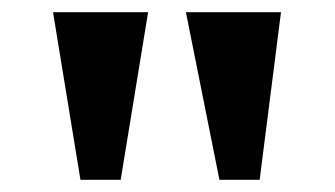

<svg xmlns="http://www.w3.org/2000/svg" viewBox="-20 -734 549 315"><path d="M340 -439 285 -714H441L406 -439ZM112 -439 67 -714H223L178 -439Z"/></svg>

Font: Noto Serif Khmer
Style: Bold
Weight: 700
Version: Version 2.003